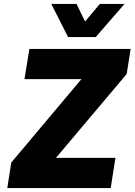

<svg xmlns="http://www.w3.org/2000/svg" viewBox="-20 -953 682 973"><path d="M17 0 37 -129 443 -612 451 -552H104L129 -705H642L622 -578L213 -93L205 -153H565L541 0ZM325 -765 240 -933H368L411 -844L486 -933H611L465 -765Z"/></svg>

Font: Nunito Sans 7pt SemiCondensed Black
Style: Italic
Weight: 900
Width: 4
Italic angle: -9°
Designer: Vernon Adams
Foundry: Vernon Adams
Version: Version 3.101;gftools[0.9.27]